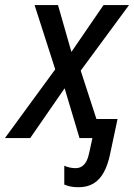

<svg xmlns="http://www.w3.org/2000/svg" viewBox="-63 -558 541 776"><path d="M254.4 198.7Q235.4 198.7 220.9 195.6Q206.5 192.4 196.8 188V111.8Q207.5 116.7 219 119.1Q230.5 121.6 242.2 121.6Q257.8 121.6 268.8 114Q279.8 106.4 286.9 92.3Q293.9 78.1 297.9 58.1L310.5 0H258.3L198.2 -201.2L59.1 0H-43L160.2 -277.8L76.7 -537.6H171.4L225.6 -348.1L355.5 -537.6H458.5L263.2 -272.5L326.7 -77.1H412.1L381.8 65.4Q373 107.9 356.9 137.7Q340.8 167.5 315.7 183.1Q290.5 198.7 254.4 198.7Z"/></svg>

Font: Open Sans SemiCondensed Medium
Style: Italic
Weight: 500
Width: 4
Italic angle: -12°
Designer: Monotype Design Team
Foundry: Monotype Imaging Inc.
Version: Version 3.000